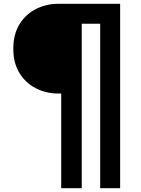

<svg xmlns="http://www.w3.org/2000/svg" viewBox="-20 -740 740 1010"><path d="M286 -248Q223 -248 169 -275.5Q115 -303 82.5 -355.5Q50 -408 50 -484Q50 -560 82.5 -612.5Q115 -665 169 -692.5Q223 -720 286 -720H612V250H507V-615H410V250H302V-248Z"/></svg>

Font: Kufam SemiBold
Style: Regular
Weight: 600
Designer: Wael Morcos, Artur Schmal
Foundry: Original Type
Version: Version 1.300; ttfautohint (v1.8.3)